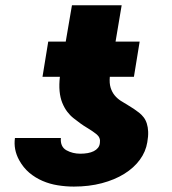

<svg xmlns="http://www.w3.org/2000/svg" viewBox="-20 -683 639 713"><path d="M35.5 -170.5H206Q203.5 -138.1 226.6 -125Q249.6 -112.2 278.4 -112.2Q293 -112.2 305.8 -114.5Q318.5 -116.8 328.1 -121.6Q337.7 -126.4 343.8 -133.9Q349.8 -141.3 350.9 -152Q354 -171.2 339.5 -183.6Q332.7 -189.3 323.9 -195.3Q315 -201.3 303.3 -208.5Q291.2 -215.6 278.8 -224.6Q266.3 -233.7 253.2 -244Q240.1 -254.3 229.4 -268.5Q218.8 -282.7 211.3 -301.1Q195.7 -339.8 202.4 -397.7H137.8L159.1 -528.4H224.1L247.2 -663.4H431.8L409.1 -528.4H498.6L477.3 -397.7H387.8Q385.7 -373.9 390.8 -357.4Q396 -340.9 405.7 -329Q415.5 -317.1 428.6 -308.6Q441.8 -300.1 456 -291.9Q466.6 -285.9 476.7 -278.9Q486.9 -272 496.4 -264.6Q506 -257.1 513.5 -247.3Q521 -237.6 525.2 -224.3Q529.5 -210.9 530.2 -193.9Q530.9 -176.8 527 -154.8Q521.3 -119.7 499.3 -89.7Q477.3 -59.7 441.6 -37.5Q405.9 -15.3 358.3 -2.7Q310.7 9.9 254.3 9.9Q224.4 9.9 194.6 5.1Q164.8 0.4 138 -11.2Q111.2 -22.7 88.8 -41.5Q66.4 -60.4 51.1 -88.4Q29.5 -127.8 35.5 -170.5Z"/></svg>

Font: Inter P Black
Style: Italic
Weight: 900
Italic angle: -9.40001°
Designer: Rasmus Andersson
Foundry: rsms
Version: Version 3.018;git-588b23468